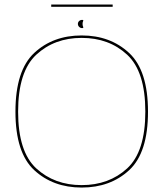

<svg xmlns="http://www.w3.org/2000/svg" viewBox="-20 -840 752 864"><path d="M347.5 4Q476.5 4 561.2 -74.2Q646 -152.5 646 -337.5Q646 -522.5 561.2 -601.5Q476.5 -680.5 347.5 -680.5Q218.5 -680.5 134 -601.8Q49.5 -523 49.5 -337.5Q49.5 -152.5 134.2 -74.2Q219 4 347.5 4ZM347.5 -7Q225 -7 143.2 -82.2Q61.5 -157.5 61.5 -337.5Q61.5 -518 143.2 -593.8Q225 -669.5 347.5 -669.5Q470.5 -669.5 552.2 -593.8Q634 -518 634 -337.5Q634 -157.5 552.2 -82.2Q470.5 -7 347.5 -7ZM349.5 -713.5Q357 -713.5 354.2 -719.2Q351.5 -725 351.5 -732.5Q351.5 -740 354.2 -745.2Q357 -750.5 349.5 -750.5Q341.5 -750.5 336 -745.2Q330.5 -740 330.5 -732.5Q330.5 -724.5 336.2 -719Q342 -713.5 349.5 -713.5ZM210.5 -809.5H487V-819.5H210.5Z"/></svg>

Font: Anybody SemiExpanded Thin
Style: Regular
Weight: 250
Width: 6
Version: Version 1.113;gftools[0.9.25]